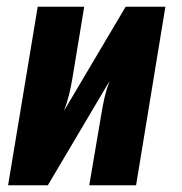

<svg xmlns="http://www.w3.org/2000/svg" viewBox="-20 -550 540 570"><path d="M4 0 92 -530H230L195 -318Q191 -293 185 -269Q179 -245 170 -221L353 -530H471L384 0H245L281 -212Q285 -237 290.5 -261Q296 -285 305 -309L122 0Z"/></svg>

Font: Iosevka Curly Slab HvObl
Style: Regular
Weight: 900
Italic angle: -9°
Monospace: yes
Designer: Belleve Invis
Foundry: Belleve Invis
Version: Version 11.1.0; ttfautohint (v1.8.3)